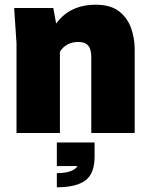

<svg xmlns="http://www.w3.org/2000/svg" viewBox="-20 -564 635 814"><path d="M551 0H367V-325Q367 -337 363.5 -351.5Q360 -366 348.5 -376Q337 -386 311 -386Q261 -386 234 -345V0H50V-380L40 -530H206L218 -464Q276 -544 386 -544Q448 -544 484 -516.5Q520 -489 535.5 -445.5Q551 -402 551 -355ZM221 230V170Q289 170 309 140H221V40H381V100Q381 172 342 201Q303 230 221 230Z"/></svg>

Font: Tanohe Sans ExtraBold
Style: Regular
Weight: 800
Designer: Village Type and Design LLC & Cristiano Sobral
Foundry: Cooper Hewitt Smithsonian Design Museum
Version: Version 1.00;September 29, 2021;FontCreator 13.0.0.2655 64-b